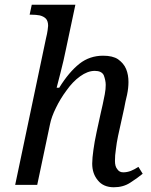

<svg xmlns="http://www.w3.org/2000/svg" viewBox="-20 -780 639 810"><path d="M460 10C431 10 408 0 393 -19C377 -38 369 -61 369 -90C369 -106 371 -125 374 -147C377 -168 381 -194 388 -225L405 -303C407 -312 410 -324 413 -338C416 -352 419 -367 422 -382C425 -397 426 -411 426 -422C426 -435 423 -448 418 -462C412 -475 399 -481 380 -481C359 -481 339 -473 318 -458C297 -443 278 -423 261 -399C243 -375 228 -350 216 -325C203 -299 195 -276 191 -256L137 0H44L174 -618C177 -631 180 -643 181 -653C182 -662 183 -668 183 -671C183 -684 180 -694 174 -701C167 -708 159 -712 148 -715C137 -717 126 -718 113 -718H105L114 -760H298L259 -576C252 -541 244 -507 236 -476C228 -445 222 -423 219 -410H230C257 -454 286 -488 315 -511C344 -534 378 -545 415 -545C442 -545 463 -540 478 -530C493 -519 505 -506 512 -489C519 -472 522 -454 522 -434C522 -417 520 -399 516 -380C511 -360 507 -341 504 -324L478 -206C474 -187 471 -169 469 -151C466 -133 465 -116 465 -101C465 -86 468 -74 475 -66C481 -57 489 -53 500 -53C511 -53 521 -55 532 -59C542 -63 553 -69 564 -76L582 -47C566 -34 548 -21 529 -9C509 4 486 10 460 10Z"/></svg>

Font: NameLogos Serif
Style: Italic
Weight: 500
Version: Version 0.1